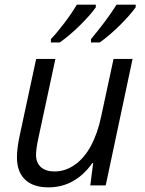

<svg xmlns="http://www.w3.org/2000/svg" viewBox="-20 -786 613 814"><path d="M51.8 -119.1Q51.8 -156.2 63 -209L133.3 -536.1H214.8L143.6 -204.6Q132.8 -155.8 132.8 -129.4Q132.8 -96.2 153.3 -77.6Q173.8 -59.1 211.4 -59.1Q256.8 -59.1 296.9 -87.2Q336.9 -115.2 365.2 -167Q394 -220.7 408.7 -291.5L461.4 -536.1H542L428.2 0H362.8L375 -94.7H371.6Q298.3 8.3 185.5 8.3Q120.6 8.3 86.2 -24.7Q51.8 -57.6 51.8 -119.1ZM305.7 -766.1H386.2V-754.9Q361.3 -720.2 318.1 -677.7Q274.9 -635.3 233.4 -606H195.8V-620.1Q220.2 -645.5 252 -687.3Q283.7 -729 305.7 -766.1ZM474.1 -766.1H555.2V-754.9Q528.8 -718.8 486.1 -676.8Q443.4 -634.8 402.8 -606H365.7V-620.1Q394 -653.8 423.6 -693.1Q453.1 -732.4 474.1 -766.1Z"/></svg>

Font: Viking Open Sans
Style: Italic
Weight: 400
Italic angle: -12°
Foundry: Ascender Corporation
Version: Version 2.000